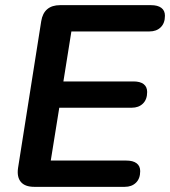

<svg xmlns="http://www.w3.org/2000/svg" viewBox="-20 -725 660 745"><path d="M113 0Q77 0 61 -19Q45 -38 50 -73L140 -643Q145 -674 163.5 -689.5Q182 -705 213 -705H566Q592 -705 606 -694.5Q620 -684 620 -664Q620 -635 603.5 -619Q587 -603 560 -603H257L226 -409H498Q524 -409 537.5 -398.5Q551 -388 551 -368Q551 -339 534.5 -323Q518 -307 491 -307H210L177 -102H470Q496 -102 510 -91.5Q524 -81 524 -61Q524 -32 507.5 -16Q491 0 464 0Z"/></svg>

Font: Nunito ExtraLight
Style: Bold Italic
Weight: 700
Italic angle: -9°
Version: Version 3.602